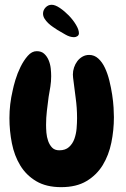

<svg xmlns="http://www.w3.org/2000/svg" viewBox="-20 -770 527 804"><path d="M457 -279.3Q457 -225.6 446.3 -172.9Q435.5 -120.1 410.2 -78.6Q384.8 -37.1 342.3 -11.7Q299.8 13.7 236.3 13.7Q173.8 13.7 131.8 -11.2Q89.8 -36.1 64.9 -77.1Q40 -118.2 29.8 -169.9Q19.5 -221.7 19.5 -275.4Q19.5 -334 33.2 -391.6Q36.1 -407.2 44.4 -435.1Q52.7 -462.9 65.9 -489.7Q79.1 -516.6 96.2 -536.1Q113.3 -555.7 133.8 -555.7Q153.3 -555.7 165 -544.9Q176.8 -534.2 183.6 -518.1Q190.4 -502 192.4 -483.9Q194.3 -465.8 194.3 -451.2Q194.3 -428.7 190.9 -407.2Q187.5 -385.7 183.6 -364.3Q179.7 -335 176.3 -305.7Q172.9 -276.4 172.9 -247.1Q172.9 -232.4 174.3 -214.4Q175.8 -196.3 181.6 -179.7Q187.5 -163.1 198.2 -151.9Q209 -140.6 228.5 -140.6Q253.9 -140.6 269 -154.3Q284.2 -168 291.5 -188.5Q298.8 -209 300.8 -232.4Q302.7 -255.9 302.7 -275.4Q302.7 -318.4 296.9 -359.9Q291 -401.4 286.1 -444.3Q285.2 -449.2 285.2 -458Q285.2 -472.7 290 -487.3Q294.9 -502 303.7 -513.7Q312.5 -525.4 325.2 -532.7Q337.9 -540 353.5 -540Q375 -540 391.6 -524.9Q408.2 -509.8 419.4 -485.8Q430.7 -461.9 438 -432.1Q445.3 -402.3 449.7 -373.5Q454.1 -344.7 455.6 -319.3Q457 -293.9 457 -279.3ZM310.5 -630.9Q310.5 -623 304.2 -618.7Q297.9 -614.3 290 -614.3Q272.5 -614.3 253.4 -625.5Q234.4 -636.7 220.7 -644.5Q211.9 -650.4 201.7 -657.2Q191.4 -664.1 182.1 -672.9Q172.9 -681.6 166.5 -691.9Q160.2 -702.1 160.2 -712.9Q160.2 -727.5 170.9 -738.8Q181.6 -750 196.3 -750Q210.9 -750 230.5 -736.8Q250 -723.6 268.1 -705.1Q286.1 -686.5 298.3 -666Q310.5 -645.5 310.5 -630.9Z"/></svg>

Font: Chewy
Style: Regular
Weight: 400
Version: Version 1.001